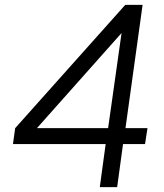

<svg xmlns="http://www.w3.org/2000/svg" viewBox="-20 -765 671 785"><path d="M388 0H459L483 -176H573L583 -241H493L563 -745H492L42 -241L33 -176H412ZM131 -241 477 -630 422 -241Z"/></svg>

Font: Mluvka
Style: Italic
Weight: 400
Italic angle: -8°
Designer: Modified by Jiří Krblich, Original typeface by Gumpita Rahayu
Foundry: Gumpita Rahayu & Jiří Krblich
Version: Version 2.000;Glyphs 3.1.1 (3134)